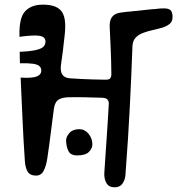

<svg xmlns="http://www.w3.org/2000/svg" viewBox="-20 -746 756 819"><path d="M469 53Q444.5 53 434 35Q423.5 17 425 -9Q427.5 -47.5 430 -84.5Q432.5 -121.5 435 -157.5Q437.5 -193.5 439.8 -229.5Q442 -265.5 444 -302Q445 -314 438.5 -321.2Q432 -328.5 416 -329Q383 -330 344.8 -331Q306.5 -332 269 -331Q240 -329.5 227 -319Q214 -308.5 210 -283Q204 -239.5 197.2 -184Q190.5 -128.5 182 -72Q177.5 -40 166.8 -18.5Q156 3 134 3Q108 3 97.8 -14.2Q87.5 -31.5 86 -60Q80 -146.5 76 -238Q72 -329.5 68 -415Q115.5 -412 135.8 -419.5Q156 -427 156 -445Q156 -457 147.8 -464.2Q139.5 -471.5 119.5 -474.2Q99.5 -477 65 -476Q65 -489 64.5 -501Q64 -513 64 -525Q110.5 -527 134.2 -532.8Q158 -538.5 166 -547.5Q174 -556.5 174 -569Q174 -588.5 150 -593Q126 -597.5 63 -589Q63 -591.5 63 -593.8Q63 -596 63 -596Q61.5 -671 87.5 -698.2Q113.5 -725.5 159 -726Q217.5 -727.5 241 -699.8Q264.5 -672 256 -597Q252.5 -562.5 248.2 -528.5Q244 -494.5 240 -469Q236.5 -440.5 246.5 -427Q256.5 -413.5 278 -412Q306 -410 328.2 -409Q350.5 -408 374.5 -407.2Q398.5 -406.5 432 -406Q445 -406 450 -411.8Q455 -417.5 455 -430Q454.5 -481 452.5 -531.5Q450.5 -582 448 -629Q447 -649 452 -662.5Q457 -676 468.8 -683.5Q480.5 -691 500 -693Q510 -694.5 519.5 -695.5Q529 -696.5 538 -697Q545.5 -698 552.5 -698.8Q559.5 -699.5 567 -700Q580.5 -701.5 594.2 -703Q608 -704.5 622 -706Q626 -706.5 630.2 -706.8Q634.5 -707 638.8 -707.2Q643 -707.5 647 -708Q651 -708.5 655.2 -709Q659.5 -709.5 663.8 -709.8Q668 -710 672 -710Q695.5 -711.5 705.8 -704Q716 -696.5 716 -673Q716 -654.5 703.8 -644.2Q691.5 -634 672.5 -628.2Q653.5 -622.5 631.8 -617.8Q610 -613 590.5 -605.8Q571 -598.5 558.5 -585.2Q546 -572 545 -549Q542.5 -481.5 539.8 -418.8Q537 -356 533.8 -291.8Q530.5 -227.5 526 -155.8Q521.5 -84 515 1Q513.5 21 502.5 37Q491.5 53 469 53ZM318 -195Q341.5 -195 357.8 -175.2Q374 -155.5 374 -130Q374 -113 359.2 -98Q344.5 -83 308.5 -83Q281 -83 271.5 -102.5Q262 -122 262 -148.5Q262 -162.5 276.2 -178.8Q290.5 -195 318 -195ZM115 -120Q103 -120 97 -129.8Q91 -139.5 91 -159Q91 -177 97.8 -187Q104.5 -197 118 -197Q123.5 -197 128.2 -197Q133 -197 139 -197Q151 -197 156 -186.5Q161 -176 161 -160Q161 -140 154 -130Q147 -120 132 -120Q127.5 -120 123.5 -120Q119.5 -120 115 -120ZM498.5 -676Q521 -676 534.5 -666Q548 -656 548 -640Q548 -620.5 536.8 -605.8Q525.5 -591 506.5 -591Q486.5 -591 474.8 -605.5Q463 -620 463 -640Q463 -657 472.8 -666.5Q482.5 -676 498.5 -676ZM130.5 -36Q121 -36 117 -40.5Q113 -45 113 -56Q113 -69 118 -73Q123 -77 131.5 -77Q133.5 -77 135 -77Q136.5 -77 138.5 -77Q147 -77 152 -71.8Q157 -66.5 157 -55Q157 -43.5 151.2 -39.8Q145.5 -36 137.5 -36Q135.5 -36 133.8 -36Q132 -36 130.5 -36ZM477 -43Q477 -43 477 -43Q477 -43 477 -43Q477 -43 477 -43Q477 -43 477 -43Q477 -43 477 -43Q477 -43 477 -43Q477 -43 477 -43Q477 -43 477 -43Z"/></svg>

Font: Kablammo
Style: Regular
Weight: 400
Designer: Travis Kochel, Lizy Gershenzon, Daria Petrova, Ethan Cohen
Foundry: Vectro Type Foundry
Version: Version 1.002